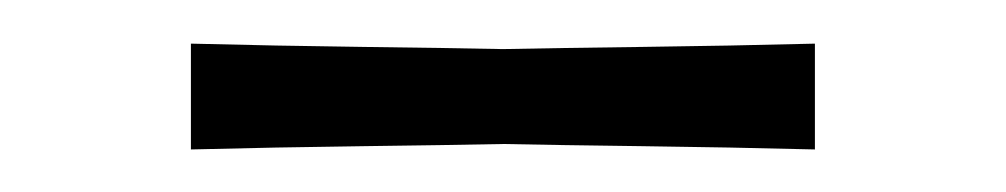

<svg xmlns="http://www.w3.org/2000/svg" viewBox="-20 -340 461 88"><path d="M67.5 -271.5V-320Q106.5 -319 146.2 -318.5Q186 -318 210.5 -317.5Q234.5 -318 274.5 -318.5Q314.5 -319 353.5 -320V-271.5Q314.5 -272.5 274.5 -273Q234.5 -273.5 210.5 -274Q186 -273.5 146.2 -273Q106.5 -272.5 67.5 -271.5Z"/></svg>

Font: Commissioner Loud ExtraLight
Style: Regular
Weight: 200
Designer: Kostas Bartsokas
Foundry: Kostas Bartsokas
Version: Version 1.000; ttfautohint (v1.8.3)